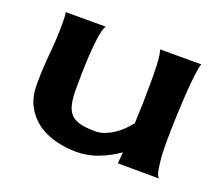

<svg xmlns="http://www.w3.org/2000/svg" viewBox="-90 -611 851 747"><g transform="rotate(20 335.0 -237.5)"><path d="M605.5 -161.1Q605.5 -151.4 605.5 -126.5Q605.5 -101.6 607.9 -75.2Q610.4 -48.8 614.7 -27.3Q619.1 -5.9 627.9 -2L456.1 -2.9L460 -49.8Q422.9 -23.4 378.9 -6.3Q335 10.7 289.1 10.7Q243.2 10.7 200.7 -0.5Q158.2 -11.7 126 -35.2Q93.8 -58.6 74.2 -95.2Q54.7 -131.8 54.7 -183.6Q54.7 -249 61 -313.5Q67.4 -377.9 67.4 -443.4Q67.4 -454.1 66.9 -464.8Q66.4 -475.6 64.5 -486.3H229.5Q219.7 -469.7 214.8 -433.6Q210 -397.5 207.5 -356.4Q205.1 -315.4 204.6 -276.9Q204.1 -238.3 204.1 -216.8Q204.1 -179.7 210 -155.3Q215.8 -130.9 230 -116.2Q244.1 -101.6 268.6 -95.7Q293 -89.8 330.1 -89.8Q350.6 -89.8 369.6 -97.2Q388.7 -104.5 406.2 -116.2Q423.8 -127.9 438.5 -142.6Q453.1 -157.2 464.8 -171.9Q466.8 -214.8 467.8 -256.8Q468.8 -298.8 468.8 -341.8Q468.8 -350.6 468.8 -370.6Q468.8 -390.6 467.8 -412.1Q466.8 -433.6 464.4 -451.7Q461.9 -469.7 458 -475.6H629.9Q626 -468.8 622.6 -446.3Q619.1 -423.8 616.2 -393.1Q613.3 -362.3 611.3 -326.2Q609.4 -290 607.9 -257.3Q606.4 -224.6 606 -198.7Q605.5 -172.9 605.5 -161.1Z"/></g></svg>

Font: Cherry Cream Soda
Style: Regular
Weight: 400
Designer: Font Diner, Inc
Foundry: Font Diner, Inc
Version: Version 1.001